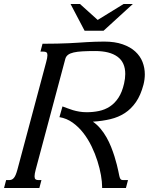

<svg xmlns="http://www.w3.org/2000/svg" viewBox="-87 -933 832 953"><path d="M500 -85Q502.9 -70.3 504.9 -61.3Q506.8 -52.2 509.3 -47.4Q511.7 -42.5 515.4 -40.8Q519 -39.1 526.4 -39.1H548.3L538.1 0H419.9V-4.9Q419.9 -29.8 414.1 -63.5Q408.2 -97.2 396.7 -133.5Q385.3 -169.9 367.7 -206.3Q350.1 -242.7 326.7 -272.9Q303.2 -303.2 273.4 -324.5Q243.7 -345.7 208 -351.6L223.1 -404.8Q234.4 -400.9 247.3 -395.8Q260.3 -390.6 275.1 -386.2Q290 -381.8 307.1 -378.9Q324.2 -376 343.8 -376Q375 -376 404.3 -382.1Q433.6 -388.2 458 -404.1Q482.4 -419.9 500.7 -447.5Q519 -475.1 528.8 -518.1Q534.7 -543.5 534.7 -565.9Q534.7 -623.5 496.1 -651.6Q457.5 -679.7 385.3 -679.7Q349.1 -679.7 322.8 -678.2Q296.4 -676.8 278.6 -672.6Q260.7 -668.5 250.7 -660.9Q240.7 -653.3 237.3 -641.1L90.3 -91.3Q84.5 -69.3 84.5 -58.1Q84.5 -46.9 89.4 -43Q94.2 -39.1 104 -39.1H118.7L108.4 0H-66.9L-56.6 -39.1H-42.5Q-35.2 -39.1 -29.5 -41.3Q-23.9 -43.5 -18.8 -49.1Q-13.7 -54.7 -9.3 -64.9Q-4.9 -75.2 -0.5 -91.3L142.1 -624.5Q148.4 -647 148.4 -659.2Q148.4 -669.4 143.6 -673.1Q138.7 -676.8 128.4 -676.8H113.8L124 -715.8Q165 -715.8 197 -716.6Q229 -717.3 254.9 -718.5Q280.8 -719.7 302.2 -721.2Q323.7 -722.7 344 -723.9Q364.3 -725.1 385 -725.8Q405.8 -726.6 430.2 -726.6Q483.4 -726.6 521.7 -713.1Q560.1 -699.7 584.5 -677.2Q608.9 -654.8 620.4 -625.5Q631.8 -596.2 631.8 -564Q631.8 -538.6 625 -512.2Q611.3 -460.4 587.9 -426.5Q564.5 -392.6 532.7 -371.8Q501 -351.1 460.9 -341.6Q420.9 -332 374 -329.1Q394.5 -314.9 411.4 -294.9Q428.2 -274.9 441.4 -251.7Q454.6 -228.5 464.4 -203.9Q474.1 -179.2 481.2 -156.7Q488.3 -134.3 492.9 -115.5Q497.6 -96.7 500 -85ZM397.9 -834 526.4 -913.1H572.3L426.8 -780.3H333L263.2 -913.1H310.1Z"/></svg>

Font: Arian AMU Serif
Style: Italic
Weight: 400
Italic angle: -15°
Designer: Ruben Hakobyan (Tarumian)
Foundry: Ruben Hakobyan (Tarumian)
Version: Version 1.002